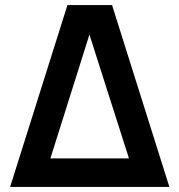

<svg xmlns="http://www.w3.org/2000/svg" viewBox="-20 -740 710 760"><path d="M20 0H650.5L423.5 -720H247ZM179.5 -113 334 -603 490.5 -113Z"/></svg>

Font: Manrope
Style: Bold
Weight: 700
Designer: Mikhail Sharanda
Foundry: Mikhail Sharanda
Version: Version 4.505;FEAKit 1.0